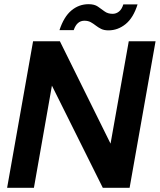

<svg xmlns="http://www.w3.org/2000/svg" viewBox="-20 -897 763 917"><path d="M14 0 138 -700H266L508 -211L595 -700H723L599 0H471L228 -488L142 0ZM498 -752Q477 -752 463 -759Q449 -766 437.5 -775Q426 -784 413.5 -791Q401 -798 383 -798Q347 -798 332 -753H264Q285 -817 321 -847Q357 -877 403 -877Q431 -877 447.5 -865.5Q464 -854 479.5 -842.5Q495 -831 518 -831Q535 -831 548.5 -842Q562 -853 569 -876H637Q617 -812 580 -782Q543 -752 498 -752Z"/></svg>

Font: Rethink Sans
Style: Bold Italic
Weight: 700
Italic angle: -10°
Designer: The Rethink Sans project authors (Hans Thiessen). DM Sans designed by Colophon Foundry.
Foundry: Rethink Communications LLC
Version: Version 1.001